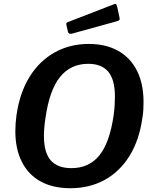

<svg xmlns="http://www.w3.org/2000/svg" viewBox="-20 -984 810 1014"><path d="M352 10Q260 10 195 -25.5Q130 -61 95.5 -129Q61 -197 61 -292Q61 -311 62.5 -332.5Q64 -354 67 -375Q84 -494 136 -578Q188 -662 268.5 -707Q349 -752 449 -752Q539 -752 604 -715.5Q669 -679 703.5 -610.5Q738 -542 738 -445Q738 -426 737 -405Q736 -384 732 -362Q716 -245 664.5 -161.5Q613 -78 533 -34Q453 10 352 10ZM357 -96Q450 -96 504.5 -163Q559 -230 580 -374Q584 -403 585.5 -427.5Q587 -452 587 -473Q587 -563 552 -605Q517 -647 446 -647Q353 -647 297 -577.5Q241 -508 220 -360Q216 -334 214 -310Q212 -286 212 -266Q212 -178 248 -137Q284 -96 357 -96ZM598 -952 611 -892Q613 -884 611 -879.5Q609 -875 598 -872L359 -806Q349 -804 344 -808Q339 -812 338 -820L331 -850Q328 -864 335 -866L583 -962Q588 -965 592 -962.5Q596 -960 598 -952Z"/></svg>

Font: Libre Franklin SemiBold
Style: Italic
Weight: 600
Italic angle: -8°
Designer: Pablo Impallari, Rodrigo Fuenzalida, Nhung Nguyen
Foundry: Impallari Type
Version: Version 3.000